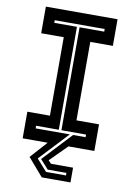

<svg xmlns="http://www.w3.org/2000/svg" viewBox="-96 -761 702 1005"><g transform="rotate(10 255.0 -258.0)"><path d="M198.5 184 117 89.5 197.5 0H64.5V-141.5H184.5V-558.5H64.5V-700H445.5V-558.5H325.5V-141.5H445.5V0H308L218.5 89.5L233.5 105.5H351V184ZM215.5 152H321.5V138.5H222L178.5 90L321.5 -63H388V-77H257V-624H388V-638H122.5V-624H243V-77H122.5V-63H304L160.5 90Z"/></g></svg>

Font: Tourney Expanded Regular
Style: Bold
Weight: 700
Width: 7
Designer: Tyler Finck
Foundry: Etcetera Type Co
Version: Version 1.010; ttfautohint (v1.8.3)